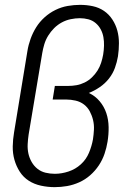

<svg xmlns="http://www.w3.org/2000/svg" viewBox="-20 -763 540 791"><path d="M205 8Q177 8 149 2Q121 -4 98.5 -18.5Q76 -33 61.5 -55.5Q47 -78 39.5 -104.5Q32 -131 32.5 -160Q33 -189 38 -218L93 -553Q97 -578 106 -603Q115 -628 129 -650.5Q143 -673 163.5 -691.5Q184 -710 208.5 -722Q233 -734 259 -738.5Q285 -743 310 -743Q337 -743 362.5 -737.5Q388 -732 408.5 -718Q429 -704 443 -682.5Q457 -661 463.5 -636.5Q470 -612 470 -585Q470 -558 466 -531Q462 -507 453.5 -483.5Q445 -460 429 -439.5Q413 -419 391 -404Q369 -389 346 -380Q372 -368 390.5 -346Q409 -324 418 -297Q427 -270 427.5 -239.5Q428 -209 423 -179Q419 -154 410.5 -129Q402 -104 387 -81.5Q372 -59 351.5 -41Q331 -23 306.5 -12Q282 -1 256.5 3.5Q231 8 205 8ZM206 -47Q234 -47 262.5 -56.5Q291 -66 313 -86Q335 -106 346.5 -133.5Q358 -161 363 -189Q366 -209 367 -229Q368 -249 363.5 -268Q359 -287 350 -304Q341 -321 326 -332.5Q311 -344 291.5 -348.5Q272 -353 252 -353H197L206 -409H261Q278 -409 295 -412Q312 -415 328.5 -423Q345 -431 358.5 -444Q372 -457 381.5 -472Q391 -487 396.5 -504Q402 -521 405 -538Q408 -556 408.5 -574.5Q409 -593 406 -610Q403 -627 395 -642Q387 -657 374 -668Q361 -679 344 -683.5Q327 -688 309 -688Q291 -688 271.5 -684Q252 -680 234.5 -670.5Q217 -661 203 -647Q189 -633 178.5 -616Q168 -599 162.5 -580.5Q157 -562 154 -544L98 -209Q95 -189 94 -169Q93 -149 97 -130.5Q101 -112 110.5 -95.5Q120 -79 134.5 -67.5Q149 -56 167.5 -51.5Q186 -47 206 -47Z"/></svg>

Font: Iosevka Curly Light
Style: Italic
Weight: 300
Italic angle: -9°
Monospace: yes
Designer: Belleve Invis
Foundry: Belleve Invis
Version: Version 22.1.2; ttfautohint (v1.8.4)